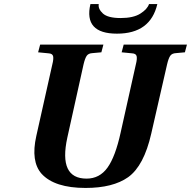

<svg xmlns="http://www.w3.org/2000/svg" viewBox="-20 -912 942 947"><path d="M426 -892H467Q463 -868 487.5 -845.5Q512 -823 575 -823Q638 -823 672.5 -845Q707 -867 715 -892H756Q722 -746 557 -746Q392 -746 426 -892ZM159 -241 238 -594Q245 -621 242 -634.5Q239 -648 219 -649L168 -654L178 -692H490L480 -654L436 -650Q416 -649 407.5 -636.5Q399 -624 392 -594L312 -233Q268 -31 407 -31Q471 -31 510 -85Q549 -139 575 -258L650 -594Q657 -621 654 -634.5Q651 -648 631 -649L580 -654L590 -692H902L892 -654L848 -650Q828 -649 819.5 -636.5Q811 -624 804 -594L726 -253Q690 -94 612 -38Q537 15 402 15Q249 15 185 -55Q131 -116 159 -241Z"/></svg>

Font: Lingua Franca
Style: Bold Italic
Weight: 700
Italic angle: -13°
Version: Version 1.19